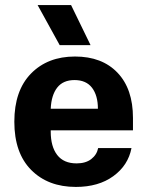

<svg xmlns="http://www.w3.org/2000/svg" viewBox="-20 -735 583 765"><path d="M282.2 9.8Q171.4 9.8 104.2 -57.9Q37.1 -125.5 37.1 -250Q37.1 -374 103.5 -441.9Q169.9 -509.8 278.8 -509.8Q386.7 -509.8 448.2 -445.3Q509.8 -380.9 509.8 -265.1V-215.8H182.1V-210.9Q182.1 -150.9 208 -117.4Q233.9 -84 285.2 -84Q321.3 -84 343.5 -101.1Q365.7 -118.2 371.1 -145H503.9Q490.7 -76.2 431.6 -33.2Q372.6 9.8 282.2 9.8ZM129.9 -714.8H263.2L340.8 -555.2H217.8ZM182.1 -301.8H370.1Q370.1 -354.5 346.7 -385.3Q323.2 -416 276.9 -416Q231.4 -416 208 -386Q184.6 -356 182.1 -301.8Z"/></svg>

Font: TASA Orbiter Text
Style: Bold
Weight: 700
Designer: Weizhong Zhang
Version: Version 1.000;Glyphs 3.1.2 (3151)